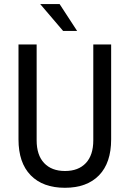

<svg xmlns="http://www.w3.org/2000/svg" viewBox="-20 -896 627 929"><path d="M285.4 -746.3 174.6 -876.2H268.5L353.2 -746.3ZM517.8 -221.5Q517.8 -108.2 459.2 -47.8Q400.5 12.6 294.1 12.6Q187.7 12.6 128.6 -47.8Q69.5 -108.2 69.5 -221.5V-680.7H157.3V-217.2Q157.3 -145.5 193.5 -107.1Q229.8 -68.6 294.5 -68.6Q359.3 -68.6 395.3 -106.9Q431.4 -145.1 431.4 -217.2V-680.7H517.8Z"/></svg>

Font: Puralecka Narrow
Style: Regular
Weight: 400
Designer: Hector Gatti, Marcela Romero, Pablo Cosgaya and Nicolas Silva
Version: Version 1.004;PS 001.004;hotconv 1.0.70;makeotf.lib2.5.58329